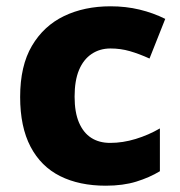

<svg xmlns="http://www.w3.org/2000/svg" viewBox="-20 -580 571 610"><path d="M316 10Q232 10 171 -20.5Q110 -51 77 -114Q44 -177 44 -272Q44 -371 81.5 -434.5Q119 -498 183.5 -529Q248 -560 331 -560Q380 -560 423.5 -549.5Q467 -539 505 -520L455 -394Q422 -409 392.5 -417.5Q363 -426 331 -426Q297 -426 271 -408.5Q245 -391 231 -357.5Q217 -324 217 -273Q217 -223 231 -190.5Q245 -158 270 -142Q295 -126 330 -126Q370 -126 411 -138.5Q452 -151 488 -172V-36Q455 -16 413 -3Q371 10 316 10Z"/></svg>

Font: Noto Sans Hebrew Thin ExtraBold
Style: Regular
Weight: 800
Version: Version 3.001